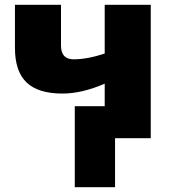

<svg xmlns="http://www.w3.org/2000/svg" viewBox="-20 -573 711 796"><path d="M232.9 -553.2V-383.8Q232.9 -327.1 285.2 -327.1Q342.3 -327.1 414.1 -351.1V-553.2H605V0H457V203.1H290V-132.8H414.1V-226.1Q319.3 -185.1 238.8 -185.1Q138.2 -185.1 90.1 -231.2Q42 -277.3 42 -374V-553.2Z"/></svg>

Font: Open Sans ExtBd
Style: Bold
Weight: 800
Foundry: Ascender Corporation
Version: Version 1.10